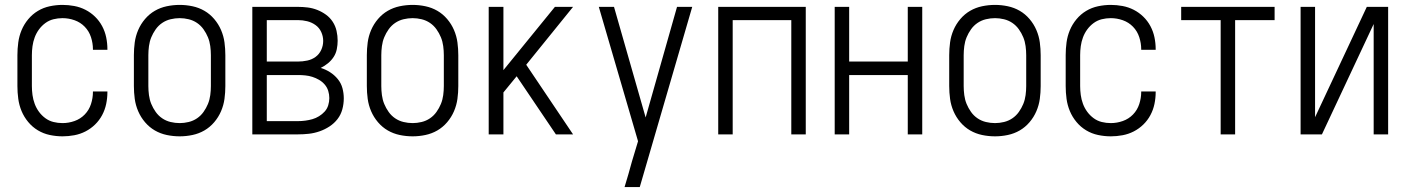

<svg xmlns="http://www.w3.org/2000/svg" viewBox="-20 -548 5740 783"><path d="M235 8Q209 8 183 2.5Q157 -3 134.5 -16.5Q112 -30 95 -50.5Q78 -71 68 -95Q58 -119 54.5 -145Q51 -171 51 -197V-323Q51 -349 54.5 -375Q58 -401 68 -425Q78 -449 95 -469.5Q112 -490 134.5 -503.5Q157 -517 183 -522.5Q209 -528 235 -528Q259 -528 283 -523.5Q307 -519 328.5 -508Q350 -497 367.5 -480Q385 -463 396.5 -441.5Q408 -420 413 -396Q418 -372 418 -348V-345H359V-347Q359 -372 351 -396.5Q343 -421 325.5 -439Q308 -457 284 -465.5Q260 -474 235 -474Q216 -474 198 -469.5Q180 -465 165 -454Q150 -443 139 -428Q128 -413 121.5 -395.5Q115 -378 112.5 -359.5Q110 -341 110 -323V-197Q110 -179 112.5 -160.5Q115 -142 121.5 -124.5Q128 -107 139 -92Q150 -77 165 -66Q180 -55 198 -50.5Q216 -46 235 -46Q260 -46 284 -54.5Q308 -63 325.5 -81Q343 -99 351 -123.5Q359 -148 359 -173V-175H418V-172Q418 -148 413 -124Q408 -100 396.5 -78.5Q385 -57 367.5 -40Q350 -23 328.5 -12Q307 -1 283 3.5Q259 8 235 8Z M713 8Q686 8 660 2.5Q634 -3 611.5 -16Q589 -29 571.5 -49.5Q554 -70 543.5 -94.5Q533 -119 529.5 -145Q526 -171 526 -197V-323Q526 -349 529.5 -375Q533 -401 543.5 -425.5Q554 -450 571.5 -470.5Q589 -491 611.5 -504Q634 -517 660 -522.5Q686 -528 713 -528Q739 -528 765 -522.5Q791 -517 813.5 -504Q836 -491 853.5 -470.5Q871 -450 881.5 -425.5Q892 -401 895.5 -375Q899 -349 899 -323V-197Q899 -171 895.5 -145Q892 -119 881.5 -94.5Q871 -70 853.5 -49.5Q836 -29 813.5 -16Q791 -3 765 2.5Q739 8 713 8ZM713 -46Q731 -46 749.5 -50.5Q768 -55 783.5 -65.5Q799 -76 810 -91.5Q821 -107 828 -124Q835 -141 837.5 -160Q840 -179 840 -197V-323Q840 -341 837.5 -360Q835 -379 828 -396Q821 -413 810 -428.5Q799 -444 783.5 -454.5Q768 -465 749.5 -469.5Q731 -474 713 -474Q694 -474 675.5 -469.5Q657 -465 641.5 -454.5Q626 -444 615 -428.5Q604 -413 597 -396Q590 -379 587.5 -360Q585 -341 585 -323V-197Q585 -179 587.5 -160Q590 -141 597 -124Q604 -107 615 -91.5Q626 -76 641.5 -65.5Q657 -55 675.5 -50.5Q694 -46 713 -46Z M1009 0V-520H1195Q1215 -520 1235 -517.5Q1255 -515 1274 -507.5Q1293 -500 1309.5 -488Q1326 -476 1337 -459Q1348 -442 1352.5 -422Q1357 -402 1357 -382Q1357 -365 1353.5 -347.5Q1350 -330 1340.5 -315.5Q1331 -301 1317.5 -290Q1304 -279 1288 -271Q1308 -265 1326 -253.5Q1344 -242 1357.5 -225.5Q1371 -209 1376.5 -188.5Q1382 -168 1382 -147Q1382 -124 1376 -102Q1370 -80 1356.5 -62.5Q1343 -45 1324 -32.5Q1305 -20 1283.5 -12.5Q1262 -5 1240 -2.5Q1218 0 1195 0ZM1068 -297H1195Q1214 -297 1233 -301Q1252 -305 1267 -316Q1282 -327 1290 -344.5Q1298 -362 1298 -381Q1298 -400 1290 -417.5Q1282 -435 1266.5 -446Q1251 -457 1232.5 -461.5Q1214 -466 1195 -466H1068ZM1195 -54Q1210 -54 1225 -56Q1240 -58 1254 -62Q1268 -66 1281 -74Q1294 -82 1304 -93Q1314 -104 1318.5 -118.5Q1323 -133 1323 -148Q1323 -163 1318.5 -177.5Q1314 -192 1304 -203.5Q1294 -215 1281 -222.5Q1268 -230 1254 -234.5Q1240 -239 1225 -240.5Q1210 -242 1195 -242H1068V-54Z M1663 8Q1636 8 1610 2.5Q1584 -3 1561.5 -16Q1539 -29 1521.5 -49.5Q1504 -70 1493.5 -94.5Q1483 -119 1479.5 -145Q1476 -171 1476 -197V-323Q1476 -349 1479.5 -375Q1483 -401 1493.5 -425.5Q1504 -450 1521.5 -470.5Q1539 -491 1561.5 -504Q1584 -517 1610 -522.5Q1636 -528 1663 -528Q1689 -528 1715 -522.5Q1741 -517 1763.5 -504Q1786 -491 1803.5 -470.5Q1821 -450 1831.5 -425.5Q1842 -401 1845.5 -375Q1849 -349 1849 -323V-197Q1849 -171 1845.5 -145Q1842 -119 1831.5 -94.5Q1821 -70 1803.5 -49.5Q1786 -29 1763.5 -16Q1741 -3 1715 2.5Q1689 8 1663 8ZM1663 -46Q1681 -46 1699.5 -50.5Q1718 -55 1733.5 -65.5Q1749 -76 1760 -91.5Q1771 -107 1778 -124Q1785 -141 1787.5 -160Q1790 -179 1790 -197V-323Q1790 -341 1787.5 -360Q1785 -379 1778 -396Q1771 -413 1760 -428.5Q1749 -444 1733.5 -454.5Q1718 -465 1699.5 -469.5Q1681 -474 1663 -474Q1644 -474 1625.5 -469.5Q1607 -465 1591.5 -454.5Q1576 -444 1565 -428.5Q1554 -413 1547 -396Q1540 -379 1537.5 -360Q1535 -341 1535 -323V-197Q1535 -179 1537.5 -160Q1540 -141 1547 -124Q1554 -107 1565 -91.5Q1576 -76 1591.5 -65.5Q1607 -55 1625.5 -50.5Q1644 -46 1663 -46Z M1973 0V-520H2033V-262L2243 -520H2317L2126 -284L2317 0H2247L2087 -237L2033 -171V0Z M2527 215Q2535 189 2542.5 163Q2550 137 2557 111L2582 28L2422 -520H2484L2613 -69L2741 -520H2803L2589 215Z M2909 0V-520H3266V0H3207V-466H2968V0Z M3384 0V-520H3443V-297H3682V-520H3741V0H3682V-242H3443V0Z M4038 8Q4011 8 3985 2.5Q3959 -3 3936.5 -16Q3914 -29 3896.5 -49.5Q3879 -70 3868.5 -94.5Q3858 -119 3854.5 -145Q3851 -171 3851 -197V-323Q3851 -349 3854.5 -375Q3858 -401 3868.5 -425.5Q3879 -450 3896.5 -470.5Q3914 -491 3936.5 -504Q3959 -517 3985 -522.5Q4011 -528 4038 -528Q4064 -528 4090 -522.5Q4116 -517 4138.5 -504Q4161 -491 4178.5 -470.5Q4196 -450 4206.5 -425.5Q4217 -401 4220.5 -375Q4224 -349 4224 -323V-197Q4224 -171 4220.5 -145Q4217 -119 4206.5 -94.5Q4196 -70 4178.5 -49.5Q4161 -29 4138.5 -16Q4116 -3 4090 2.5Q4064 8 4038 8ZM4038 -46Q4056 -46 4074.5 -50.5Q4093 -55 4108.5 -65.5Q4124 -76 4135 -91.5Q4146 -107 4153 -124Q4160 -141 4162.5 -160Q4165 -179 4165 -197V-323Q4165 -341 4162.5 -360Q4160 -379 4153 -396Q4146 -413 4135 -428.5Q4124 -444 4108.5 -454.5Q4093 -465 4074.5 -469.5Q4056 -474 4038 -474Q4019 -474 4000.5 -469.5Q3982 -465 3966.5 -454.5Q3951 -444 3940 -428.5Q3929 -413 3922 -396Q3915 -379 3912.5 -360Q3910 -341 3910 -323V-197Q3910 -179 3912.5 -160Q3915 -141 3922 -124Q3929 -107 3940 -91.5Q3951 -76 3966.5 -65.5Q3982 -55 4000.5 -50.5Q4019 -46 4038 -46Z M4510 8Q4484 8 4458 2.5Q4432 -3 4409.5 -16.5Q4387 -30 4370 -50.5Q4353 -71 4343 -95Q4333 -119 4329.5 -145Q4326 -171 4326 -197V-323Q4326 -349 4329.5 -375Q4333 -401 4343 -425Q4353 -449 4370 -469.5Q4387 -490 4409.5 -503.5Q4432 -517 4458 -522.5Q4484 -528 4510 -528Q4534 -528 4558 -523.5Q4582 -519 4603.5 -508Q4625 -497 4642.5 -480Q4660 -463 4671.5 -441.5Q4683 -420 4688 -396Q4693 -372 4693 -348V-345H4634V-347Q4634 -372 4626 -396.5Q4618 -421 4600.5 -439Q4583 -457 4559 -465.5Q4535 -474 4510 -474Q4491 -474 4473 -469.5Q4455 -465 4440 -454Q4425 -443 4414 -428Q4403 -413 4396.5 -395.5Q4390 -378 4387.5 -359.5Q4385 -341 4385 -323V-197Q4385 -179 4387.5 -160.5Q4390 -142 4396.5 -124.5Q4403 -107 4414 -92Q4425 -77 4440 -66Q4455 -55 4473 -50.5Q4491 -46 4510 -46Q4535 -46 4559 -54.5Q4583 -63 4600.5 -81Q4618 -99 4626 -123.5Q4634 -148 4634 -173V-175H4693V-172Q4693 -148 4688 -124Q4683 -100 4671.5 -78.5Q4660 -57 4642.5 -40Q4625 -23 4603.5 -12Q4582 -1 4558 3.5Q4534 8 4510 8Z M4958 0V-466H4797V-520H5178V-466H5017V0Z M5284 0V-520H5343V-70L5554 -520H5641V0H5582V-450L5371 0Z"/></svg>

Font: Iosevka QP Light
Style: Regular
Weight: 300
Designer: Belleve Invis
Foundry: Belleve Invis
Version: Version 20.0.0; ttfautohint (v1.8.4)